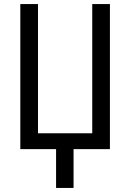

<svg xmlns="http://www.w3.org/2000/svg" viewBox="-20 -734 642 945"><path d="M521 -714H434V-78H167V-714H80V0H256V191H342V0H521Z"/></svg>

Font: Noto Sans Display SemiCondensed
Style: Regular
Weight: 400
Width: 4
Designer: Monotype Design team
Foundry: Monotype Imaging Inc.
Version: 1.000